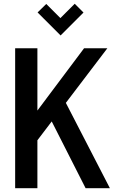

<svg xmlns="http://www.w3.org/2000/svg" viewBox="-20 -995 602 1015"><path d="M421.4 -928.7 300.3 -807.6 178.7 -929.2 224.6 -974.1 299.3 -899.4 375 -975.1ZM60.1 0V-739.7H177.7V-410.6L424.3 -739.7H547.4L328.1 -451.2L561 0H432.6L253.4 -353L177.7 -253.4V0Z"/></svg>

Font: News Cycle
Style: Bold
Weight: 700
Version: Version 0.5.1